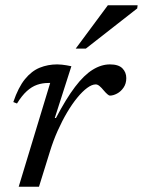

<svg xmlns="http://www.w3.org/2000/svg" viewBox="-20 -709 542 729"><path d="M170.5 -394Q169 -394 167.2 -394Q165.5 -394 164 -394Q141 -394 120.8 -387Q100.5 -380 81.8 -363Q63 -346 44.5 -316L30.5 -321.5Q49.5 -377.5 74.8 -408.5Q100 -439.5 131 -452Q162 -464.5 197 -464.5Q206 -464.5 215 -463.5Q224 -462.5 233 -461Q242 -459.5 251 -457.5L188 -261H192.5Q231 -334.5 265 -379.2Q299 -424 331.8 -444.2Q364.5 -464.5 397.5 -464.5Q430 -464.5 444.8 -449.5Q459.5 -434.5 459.5 -412.5Q459.5 -391.5 449.2 -376.5Q439 -361.5 424.5 -353.8Q410 -346 397 -346Q394 -346 387.8 -351.2Q381.5 -356.5 373.5 -366Q365.5 -376 358 -382.2Q350.5 -388.5 343.5 -388.5Q329 -388.5 311 -375.2Q293 -362 273.5 -338.2Q254 -314.5 235 -282.5Q216 -250.5 199 -212.5Q182 -174.5 169.5 -133.5L128 0H51ZM267.5 -524.5 389.5 -689H502.5L501 -677L306 -524.5Z"/></svg>

Font: Newsreader 14pt
Style: Italic
Weight: 400
Italic angle: -17°
Designer: Hugues Gentile
Foundry: Production Type
Version: Version 1.003